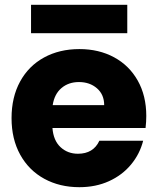

<svg xmlns="http://www.w3.org/2000/svg" viewBox="-20 -770 656 798"><path d="M588 -288Q588 -264 585 -238H198Q202 -186 231.5 -158.5Q261 -131 304 -131Q368 -131 393 -185H575Q561 -130 524.5 -86Q488 -42 433 -17Q378 8 310 8Q228 8 164 -27Q100 -62 64 -127Q28 -192 28 -279Q28 -366 63.5 -431Q99 -496 163 -531Q227 -566 310 -566Q391 -566 454 -532Q517 -498 552.5 -435Q588 -372 588 -288ZM413 -333Q413 -377 383 -403Q353 -429 308 -429Q265 -429 235.5 -404Q206 -379 199 -333ZM509 -750V-632H109V-750Z"/></svg>

Font: MSTAGE
Style: Bold
Weight: 700
Designer: Ninad Kale (Devanagari), Jonny Pinhorn (Latin)
Foundry: Indian Type Foundry
Version: 4.004